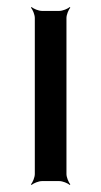

<svg xmlns="http://www.w3.org/2000/svg" viewBox="-20 -515 286 546"><path d="M169 -20V-464C169 -473 175 -488 180 -493L178 -495C173 -490 158 -484 149 -484H99C90 -484 75 -490 70 -495L68 -493C73 -488 79 -473 79 -464V-20C79 -11 73 4 68 9L70 11C75 6 90 0 99 0H149C158 0 173 6 178 11L180 9C175 4 169 -11 169 -20Z"/></svg>

Font: Gamestation Storm
Style: Regular
Weight: 400
Designer: Jonas Hecksher
Foundry: Jonas Hecksher, Playtypeª, e-types AS
Version: Version 1.003